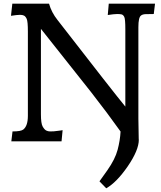

<svg xmlns="http://www.w3.org/2000/svg" viewBox="-20 -767 873 1042"><path d="M732.9 -10.3 733.4 -8.8Q733.4 47.9 672.9 136.2Q612.8 223.1 556.6 254.9L520.5 217.8L520 216.8L562.5 157.2Q605 96.7 618.4 45.7Q631.8 -5.4 634.3 -53.2L560.5 -154.3L474.6 -266.6L202.1 -610.4V-147Q202.1 -96.7 211.7 -80.1Q221.2 -63.5 231 -58.6Q240.7 -53.7 252 -53.7Q263.2 -53.7 272.9 -54.4Q282.7 -55.2 291.5 -56.6L307.6 -58.6Q315.4 -59.6 319.8 -60.5L314 0H41.5L47.9 -53.7Q93.3 -53.7 106.4 -64Q131.3 -83.5 131.3 -138.7V-596.2Q131.3 -650.4 125 -664.3Q118.7 -678.2 110.1 -682.4Q101.6 -686.5 88.9 -686.5Q73.2 -686.5 39.6 -681.2L46.9 -747.1H246.1Q259.3 -699.7 292 -658.7Q600.1 -261.2 660.2 -188.5V-607.4Q660.2 -664.6 654.3 -675.5Q648.4 -686.5 640.4 -688.7Q632.3 -690.9 616 -690.9Q599.6 -690.9 564.9 -685.5L570.3 -747.1H821.3L814.5 -690.9Q786.6 -690.9 770 -690.2Q753.4 -689.5 745.1 -682.6Q731 -672.4 731 -619.6V-123.5Z"/></svg>

Font: HeadlandOne
Style: Regular
Weight: 400
Designer: Gary Lonergan
Foundry: Sorkin Type Co.
Version: Version 1.002